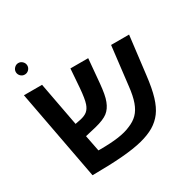

<svg xmlns="http://www.w3.org/2000/svg" viewBox="-172 -953 1125 1128"><g transform="rotate(-30 390.0 -389.5)"><path d="M576.2 -60.1Q538.1 -37.6 482.7 -23.4Q427.2 -9.3 344.2 -2.4Q261.2 4.4 141.1 4.9L26.9 -603.5H149.9L205.6 -306.2L241.2 -313Q272.9 -319.8 290 -333.7Q307.1 -347.7 316.4 -374.5Q321.8 -390.1 325.9 -415.8Q330.1 -441.4 333 -478L342.3 -603.5H462.9L448.2 -439Q444.8 -402.8 439.7 -374.8Q434.6 -346.7 426.8 -327.1Q412.1 -288.1 384.5 -266.6Q356.9 -245.1 295.9 -230L222.7 -212.9L244.1 -104H255.9Q329.1 -104 380.4 -111.3Q431.6 -118.7 464.8 -133.8Q502.4 -148.4 526.9 -173.1Q551.3 -197.8 565.9 -238.5Q580.6 -279.3 587.4 -342.8L618.2 -603.5H740.2L709 -346.2Q699.2 -261.7 682.6 -206.8Q666 -151.9 640.1 -117.4Q614.3 -83 576.2 -60.1ZM53.7 -745.1Q53.7 -760.7 65.4 -772.5Q77.1 -784.2 92.8 -784.2Q108.4 -784.2 120.1 -772.5Q131.8 -760.7 131.8 -745.1Q131.8 -729.5 120.4 -717.8Q108.9 -706.1 92.8 -706.1Q76.2 -706.1 64.9 -717.8Q53.7 -729.5 53.7 -745.1Z"/></g></svg>

Font: Arimo SemiBold
Style: Regular
Weight: 600
Designer: Steve Matteson
Foundry: Monotype Imaging Inc.
Version: Version 1.33